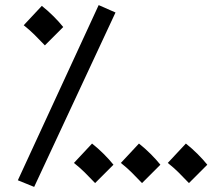

<svg xmlns="http://www.w3.org/2000/svg" viewBox="-20 -707 873 753"><path d="M114 26 50 0 367 -687 433 -658ZM156 -529Q132 -554 115 -571Q98 -588 73 -608L144 -684Q168 -665 190 -643Q212 -621 228 -601ZM353 11Q329 -14 312 -31Q295 -48 270 -68L341 -144Q365 -125 387 -103Q409 -81 425 -61ZM537 11Q513 -14 496 -31Q479 -48 454 -68L525 -144Q549 -125 571 -103Q593 -81 609 -61ZM721 11Q697 -14 680 -31Q663 -48 638 -68L709 -144Q733 -125 755 -103Q777 -81 793 -61Z"/></svg>

Font: Go Noto Kurrent-Regular
Style: Regular
Weight: 400
Designer: Monotype Design Team
Foundry: Monotype Imaging Inc.
Version: Version 2.012; ttfautohint (v1.8.4.7-5d5b)